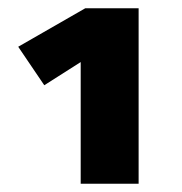

<svg xmlns="http://www.w3.org/2000/svg" viewBox="-20 -764 440 464"><path d="M315 -320H175V-614L87 -558L24 -651L186 -744H315Z"/></svg>

Font: FiraGO Heavy
Style: Regular
Weight: 900
Designer: bBox Type
Foundry: bBox Type GmbH
Version: Version 1.001